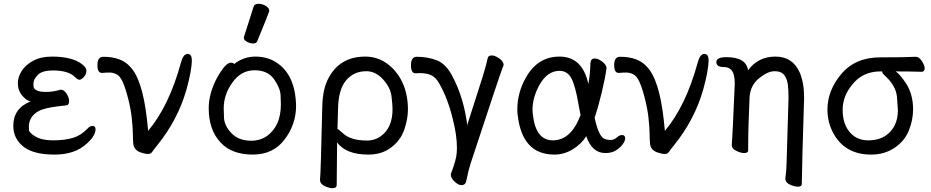

<svg xmlns="http://www.w3.org/2000/svg" viewBox="-20 -790 4901 1011"><path d="M268 24Q160 24 107 -15Q50 -58 50 -127Q50 -220 141 -256Q121 -259 97.5 -286Q74 -313 74 -352Q74 -384 94 -416Q114 -448 154.5 -470Q195 -492 254 -492Q360 -492 412 -452Q435 -434 435 -419Q435 -398 421 -384Q407 -370 399 -370Q389 -370 374 -385Q340 -419 258 -419Q202 -419 179 -395.5Q156 -372 156 -350Q156 -348 156.5 -335.5Q157 -323 172.5 -314.5Q188 -306 224 -306Q260 -306 299 -318Q317 -318 330.5 -297Q344 -276 344 -257Q344 -236 327 -235Q237 -226 201.5 -213Q166 -200 149 -176Q132 -152 132 -125Q132 -122 132.5 -106.5Q133 -91 167 -71Q201 -51 259 -51Q318 -51 361 -63Q404 -75 439 -111Q453 -127 467 -127Q483 -127 483 -109Q483 -75 437 -34Q375 24 268 24Z M760 21Q747 21 725 14Q687 3 682 -31Q680 -51 679.5 -87Q679 -123 673.5 -171.5Q668 -220 654 -274Q640 -328 626 -359Q612 -390 593.5 -399Q575 -408 558 -408Q539 -408 517 -406Q493 -406 493 -447Q493 -491 524 -491Q618 -491 664 -440Q730 -374 754 -160L760 -101Q870 -231 933 -461Q945 -506 968 -506Q990 -506 990 -473Q990 -420 962 -319Q917 -160 808 -25Q790 -3 782 9Q774 21 760 21Z M1311 24Q1202 24 1143 -38Q1079 -105 1079 -220Q1079 -296 1121 -377Q1167 -460 1195 -460Q1208 -460 1213 -453Q1263 -492 1325 -492Q1387 -492 1434 -462Q1536 -397 1539 -232Q1539 -136 1479 -56Q1419 24 1311 24ZM1303 -49Q1350 -49 1386 -74Q1459 -127 1459 -241Q1459 -249 1457.5 -287.5Q1456 -326 1423 -373Q1390 -420 1320 -420Q1250 -420 1204 -356Q1158 -292 1158 -220Q1158 -214 1159.5 -171Q1161 -128 1199 -88.5Q1237 -49 1303 -49ZM1313 -561Q1297 -561 1280.5 -570Q1264 -579 1264 -590Q1264 -598 1266 -600L1315 -754Q1319 -770 1342 -770Q1361 -770 1379.5 -759Q1398 -748 1398 -732Q1398 -728 1335 -574Q1330 -561 1313 -561Z M1731 201Q1713 201 1689 189.5Q1665 178 1665 158Q1669 127 1677 -229Q1679 -324 1711 -381Q1771 -492 1903 -492Q1962 -492 2009.5 -461Q2057 -430 2088 -377Q2128 -307 2128 -214Q2128 -164 2109 -108Q2090 -52 2040.5 -14Q1991 24 1920 24Q1802 24 1755 -40L1753 184Q1753 201 1731 201ZM1912 -50Q1956 -50 1988 -75Q2047 -119 2047 -216Q2047 -237 2041.5 -283Q2036 -329 1997 -372Q1958 -415 1909 -415Q1843 -415 1802.5 -367Q1762 -319 1760 -218L1757 -110Q1763 -110 1786 -88Q1827 -50 1912 -50Z M2410 185Q2394 185 2374 166.5Q2354 148 2354 131V126Q2383 51 2385 14L2386 -11Q2386 -78 2365 -160Q2338 -272 2293 -350Q2276 -381 2252.5 -393Q2229 -405 2189 -405Q2176 -405 2168 -404Q2144 -404 2144 -446Q2144 -491 2175 -491Q2233 -491 2281 -472Q2329 -453 2362 -389Q2424 -273 2442 -119L2441 -134L2523 -391Q2544 -461 2548 -484Q2551 -498 2570 -498Q2586 -498 2608 -483Q2630 -468 2632 -450Q2632 -445 2627 -435Q2615 -406 2457 74Q2448 101 2434 168Q2428 185 2410 185Z M2899 24Q2730 24 2706 -183Q2704 -198 2704 -213Q2704 -303 2750 -383Q2812 -492 2926 -492Q3047 -492 3078 -348Q3087 -391 3089 -458Q3090 -482 3112 -482Q3129 -482 3150.5 -466Q3172 -450 3174 -432Q3167 -380 3148.5 -303Q3130 -226 3111 -170Q3131 -78 3159 -61Q3174 -53 3197 -53Q3213 -53 3227.5 -66Q3242 -79 3255 -79Q3272 -79 3272 -61Q3272 -49 3259.5 -31Q3247 -13 3224 1.5Q3201 16 3168 16Q3097 16 3067 -73Q3041 -31 2995.5 -3.5Q2950 24 2899 24ZM2891 -51Q2987 -51 3037 -184L3027 -236Q3011 -333 2990 -375Q2969 -417 2926 -417Q2861 -417 2819 -340Q2784 -275 2784 -212Q2784 -199 2786 -186Q2801 -51 2891 -51Z M3481 21Q3468 21 3446 14Q3408 3 3403 -31Q3401 -51 3400.5 -87Q3400 -123 3394.5 -171.5Q3389 -220 3375 -274Q3361 -328 3347 -359Q3333 -390 3314.5 -399Q3296 -408 3279 -408Q3260 -408 3238 -406Q3214 -406 3214 -447Q3214 -491 3245 -491Q3339 -491 3385 -440Q3451 -374 3475 -160L3481 -101Q3591 -231 3654 -461Q3666 -506 3689 -506Q3711 -506 3711 -473Q3711 -420 3683 -319Q3638 -160 3529 -25Q3511 -3 3503 9Q3495 21 3481 21Z M4181 193Q4164 193 4140.5 182.5Q4117 172 4116 156L4115 153Q4121 110 4122 65L4132 -274Q4132 -316 4128.5 -344.5Q4125 -373 4110 -394Q4095 -415 4059 -415Q4022 -415 3976.5 -377.5Q3931 -340 3927 -279Q3920 -104 3920 -74Q3920 -10 3919.5 3Q3919 16 3898 16Q3882 16 3857.5 4.5Q3833 -7 3833 -26Q3837 -64 3849 -350Q3849 -364 3847 -379Q3841 -437 3791 -437Q3752 -437 3752 -463Q3752 -489 3805 -489Q3909 -489 3919 -420Q3972 -492 4063 -492Q4154 -492 4191 -408Q4214 -354 4214 -281V-270Q4203 73 4202 179Q4202 193 4181 193Z M4567 24Q4433 24 4371 -83Q4337 -143 4337 -213Q4337 -314 4410.5 -401Q4484 -488 4615 -488Q4751 -488 4802 -491Q4820 -491 4834.5 -468Q4849 -445 4849 -431Q4849 -412 4833 -412Q4766 -414 4696 -414Q4719 -399 4750 -352Q4788 -294 4788 -214Q4788 -159 4766 -103.5Q4744 -48 4691 -12Q4638 24 4567 24ZM4644 -76Q4708 -121 4708 -210Q4708 -221 4703 -280Q4698 -339 4638 -393Q4626 -403 4625 -414H4616Q4523 -414 4468 -345Q4417 -284 4417 -211Q4417 -134 4459 -89Q4495 -51 4551 -51Q4607 -51 4644 -76Z"/></svg>

Font: LXGW WenKai TC
Style: Bold
Weight: 700
Designer: LXGW / Fontworks Inc.
Foundry: LXGW / Fontworks Inc.
Version: Version 1.330;April 28, 2024